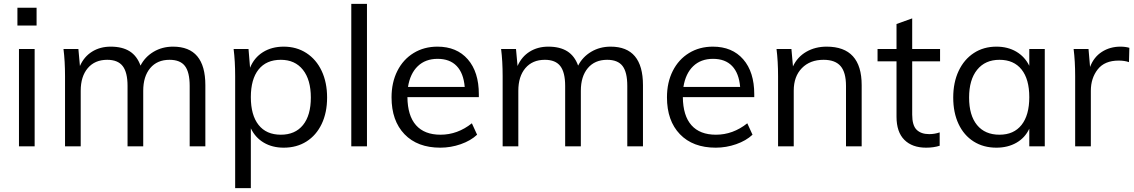

<svg xmlns="http://www.w3.org/2000/svg" viewBox="-20 -756 5859 992"><path d="M78 0V-503H159V0ZM70 -716H169V-624H70Z M1041 -316V0H960V-312Q960 -383 935.5 -415Q911 -447 856 -447Q792 -447 756 -404Q720 -361 720 -287V0H639V-312Q639 -382 614 -414.5Q589 -447 534 -447Q470 -447 433.5 -404Q397 -361 397 -287V0H316V-362Q316 -440 308 -503H385L393 -415Q414 -463 455.5 -489Q497 -515 552 -515Q612 -515 650 -491Q688 -467 706 -417Q729 -462 773.5 -488.5Q818 -515 874 -515Q1041 -515 1041 -316Z M1670 -252Q1670 -174 1642 -115.5Q1614 -57 1563.5 -25Q1513 7 1446 7Q1387 7 1343 -19Q1299 -45 1276 -93V216H1195V-362Q1195 -440 1187 -503H1264L1272 -406Q1293 -458 1338.5 -486.5Q1384 -515 1446 -515Q1512 -515 1563 -482Q1614 -449 1642 -389.5Q1670 -330 1670 -252ZM1586 -252Q1586 -344 1545 -395.5Q1504 -447 1431 -447Q1356 -447 1316 -397Q1276 -347 1276 -254Q1276 -161 1316 -110.5Q1356 -60 1431 -60Q1505 -60 1545.5 -110Q1586 -160 1586 -252Z M1795 0V-736H1876V0Z M2454 -254H2085Q2086 -158 2129.5 -109Q2173 -60 2256 -60Q2344 -60 2418 -119L2445 -60Q2412 -29 2360.5 -11Q2309 7 2255 7Q2137 7 2070 -62.5Q2003 -132 2003 -253Q2003 -330 2033 -389.5Q2063 -449 2117 -482Q2171 -515 2240 -515Q2340 -515 2397 -449.5Q2454 -384 2454 -269ZM2088 -307H2381Q2375 -378 2339.5 -415Q2304 -452 2241 -452Q2178 -452 2138.5 -414Q2099 -376 2088 -307Z M3302 -316V0H3221V-312Q3221 -383 3196.5 -415Q3172 -447 3117 -447Q3053 -447 3017 -404Q2981 -361 2981 -287V0H2900V-312Q2900 -382 2875 -414.5Q2850 -447 2795 -447Q2731 -447 2694.5 -404Q2658 -361 2658 -287V0H2577V-362Q2577 -440 2569 -503H2646L2654 -415Q2675 -463 2716.5 -489Q2758 -515 2813 -515Q2873 -515 2911 -491Q2949 -467 2967 -417Q2990 -462 3034.5 -488.5Q3079 -515 3135 -515Q3302 -515 3302 -316Z M3877 -254H3508Q3509 -158 3552.5 -109Q3596 -60 3679 -60Q3767 -60 3841 -119L3868 -60Q3835 -29 3783.5 -11Q3732 7 3678 7Q3560 7 3493 -62.5Q3426 -132 3426 -253Q3426 -330 3456 -389.5Q3486 -449 3540 -482Q3594 -515 3663 -515Q3763 -515 3820 -449.5Q3877 -384 3877 -269ZM3511 -307H3804Q3798 -378 3762.5 -415Q3727 -452 3664 -452Q3601 -452 3561.5 -414Q3522 -376 3511 -307Z M4432 -316V0H4351V-312Q4351 -382 4323 -414.5Q4295 -447 4235 -447Q4165 -447 4123 -404Q4081 -361 4081 -288V0H4000V-362Q4000 -440 3992 -503H4069L4077 -413Q4100 -462 4146 -488.5Q4192 -515 4251 -515Q4432 -515 4432 -316Z M4693 -439V-164Q4693 -108 4716 -85.5Q4739 -63 4781 -63Q4809 -63 4835 -72V-3Q4804 7 4765 7Q4693 7 4652.5 -33.5Q4612 -74 4612 -153V-439H4514V-503H4612V-632L4693 -661V-503H4837V-439Z M5378 -503V0H5298V-91Q5276 -44 5231.5 -18.5Q5187 7 5128 7Q5061 7 5010.5 -25Q4960 -57 4932.5 -115.5Q4905 -174 4905 -252Q4905 -330 4933 -389.5Q4961 -449 5011.5 -482Q5062 -515 5128 -515Q5187 -515 5231 -489Q5275 -463 5298 -416V-503ZM5298 -254Q5298 -347 5258 -397Q5218 -447 5144 -447Q5070 -447 5028.5 -395.5Q4987 -344 4987 -252Q4987 -160 5028 -110Q5069 -60 5144 -60Q5218 -60 5258 -110.5Q5298 -161 5298 -254Z M5815 -509 5813 -435Q5790 -443 5760 -443Q5687 -443 5651.5 -397.5Q5616 -352 5616 -287V0H5535V-362Q5535 -440 5527 -503H5604L5612 -410Q5631 -461 5673 -488Q5715 -515 5769 -515Q5794 -515 5815 -509Z"/></svg>

Font: Muli-Regular
Style: Regular
Weight: 400
Version: Version 2.000